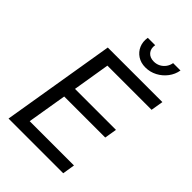

<svg xmlns="http://www.w3.org/2000/svg" viewBox="-270 -1050 1160 1160"><g transform="rotate(45 310.0 -470.0)"><path d="M32.7 0 153.3 -727.5H619.6L606.4 -648.4H229L189.9 -410.6H540L526.9 -332H176.3L134.3 -79.1H512.7L500 0ZM398.9 -802.7Q359.9 -802.7 331.5 -821.3Q303.2 -839.8 289.8 -870.8Q276.4 -901.9 282.7 -939.9H345.7Q339.8 -906.2 357.9 -885Q376 -863.8 409.7 -863.8Q432.1 -863.8 450.9 -873.5Q469.7 -883.3 482.4 -900.4Q495.1 -917.5 499 -939.9H562Q555.7 -901.9 532 -870.6Q508.3 -839.4 473.4 -821Q438.5 -802.7 398.9 -802.7Z"/></g></svg>

Font: Inter 28pt
Style: Italic
Weight: 400
Italic angle: -9.3988°
Designer: Rasmus Andersson
Foundry: rsms
Version: Version 4.001;git-66647c0bb